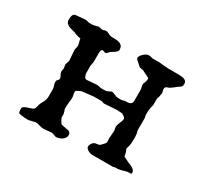

<svg xmlns="http://www.w3.org/2000/svg" viewBox="-100 -578 782 733"><g transform="rotate(30 290.5 -211.0)"><path d="M159.7 9.3Q148.4 9.3 139.2 5.9Q129.9 2.4 119.6 2.4L91.8 9.3Q82 9.3 72.5 8.5Q63 7.8 53.7 5.9Q47.4 4.9 46.4 -1Q45.4 -6.8 45.4 -13.7Q45.4 -21 51.8 -24.7Q58.1 -28.3 66.4 -30.8Q74.7 -33.2 82.5 -36.1Q90.3 -39.1 92.8 -44.9L98.6 -64.9Q99.1 -66.4 100.8 -69.8Q102.5 -73.2 104.7 -77.4Q106.9 -81.5 108.6 -85Q110.4 -88.4 110.4 -89.4Q112.8 -95.2 113.3 -100.6Q113.8 -106 113.8 -111.3V-140.1Q113.3 -147 110.6 -154.1Q107.9 -161.1 107.9 -168.9Q107.9 -173.3 109.4 -175.5Q110.8 -177.7 112.5 -179.4Q114.3 -181.2 115.7 -182.9Q117.2 -184.6 117.2 -187.5Q117.2 -191.4 115.7 -194.6Q114.3 -197.8 112.5 -201.2Q110.8 -204.6 109.4 -208Q107.9 -211.4 107.9 -215.3L110.4 -229L107.9 -245.6L113.8 -264.2L110.4 -310.1Q110.4 -315.4 112.1 -320.1Q113.8 -324.7 113.8 -330.1Q113.8 -337.9 111.3 -344.7Q108.9 -351.6 107.9 -359.9Q106.9 -359.9 104.7 -360.4Q102.5 -360.8 100.1 -361.3Q97.7 -361.8 95.5 -362.3Q93.3 -362.8 92.8 -363.3Q92.3 -363.3 90.1 -364Q87.9 -364.7 85.2 -365.7Q82.5 -366.7 80.3 -367.7Q78.1 -368.7 77.6 -369.1Q71.3 -371.1 63.5 -372.8Q55.7 -374.5 49.1 -377.4Q42.5 -380.4 38.1 -385.5Q33.7 -390.6 33.7 -399.4Q33.7 -403.8 33.9 -408.4Q34.2 -413.1 35.6 -417.5Q37.1 -421.9 40 -424.8Q43 -427.7 47.9 -428.2Q48.8 -428.2 53.5 -428.7Q58.1 -429.2 64 -429.7Q69.8 -430.2 75.4 -430.7Q81.1 -431.2 84.5 -431.6H90.3Q95.7 -431.6 99.9 -429.9Q104 -428.2 110.4 -428.2Q114.7 -428.2 117.7 -428.2Q120.6 -428.2 123.5 -428.7Q126.5 -429.2 129.6 -429.7Q132.8 -430.2 137.7 -431.6L146 -434.1L162.1 -430.7Q167.5 -430.7 170.9 -432.4Q174.3 -434.1 178.7 -434.1Q185.5 -434.1 191.9 -430.2Q198.2 -426.3 206.1 -424.8Q214.8 -424.3 224.1 -424.3Q233.4 -424.3 241.2 -422.1Q249 -419.9 254.2 -414.1Q259.3 -408.2 259.3 -396Q259.3 -392.1 255.9 -388.4Q252.4 -384.8 248 -381.8Q243.7 -378.9 239 -376.2Q234.4 -373.5 231.9 -371.6Q231.4 -370.6 226.6 -365.7Q221.7 -360.8 220.2 -359.9H218.8Q214.4 -359.9 211.2 -361.6Q208 -363.3 204.1 -363.3H202.6Q198.2 -360.8 197.5 -354Q196.8 -347.2 196.8 -344.7V-309.1Q196.8 -308.6 196.3 -305.7Q195.8 -302.7 195.3 -299.1Q194.8 -295.4 194.3 -292.5Q193.8 -289.6 193.4 -289.1V-270.5Q193.4 -265.1 193.6 -259Q193.8 -252.9 195.3 -247.6Q196.8 -242.2 199.7 -238.5Q202.6 -234.9 208.5 -234.9L251 -238.3Q257.8 -238.3 262.5 -236.6Q267.1 -234.9 276.9 -234.9H284.7Q289.1 -234.9 292.5 -235.4Q295.9 -235.8 301.3 -238.3Q302.2 -238.3 306.2 -240.7Q310.1 -243.2 314 -244.1Q318.8 -244.1 322.5 -242.7Q326.2 -241.2 329.8 -239.5Q333.5 -237.8 337.4 -236.3Q341.3 -234.9 347.2 -234.9H360.4Q360.8 -234.9 363.3 -235.4Q365.7 -235.8 368.2 -236.6Q370.6 -237.3 372.6 -237.8Q374.5 -238.3 375 -238.3Q379.9 -238.8 385 -238.8Q390.1 -238.8 394.5 -240.2Q398.9 -241.7 401.9 -245.4Q404.8 -249 405.3 -255.9V-306.6Q405.3 -307.6 403.6 -314.7Q401.9 -321.8 401.9 -326.2Q401.9 -332.5 405.3 -338.9Q408.7 -345.2 408.7 -355Q408.7 -356.9 408.2 -357.9Q407.7 -358.9 405.3 -359.9L375 -375Q374 -375 367.7 -376Q361.3 -377 360.4 -377.4Q360.4 -377.4 358.2 -379.2Q356 -380.9 353 -383.5Q350.1 -386.2 347.2 -388.7Q344.2 -391.1 342.8 -392.6Q339.4 -395 336.4 -398.2Q333.5 -401.4 333.5 -405.3V-407.2Q335 -412.1 338.6 -417Q342.3 -421.9 346.9 -425.8Q351.6 -429.7 356.9 -432.4Q362.3 -435.1 367.2 -435.1Q368.2 -435.1 369.1 -434.8Q370.1 -434.6 371.6 -434.6Q373 -434.1 375 -434.1Q376 -434.1 379.6 -432.9Q383.3 -431.6 384.3 -431.6H417Q418.5 -431.2 424.1 -430.7Q429.7 -430.2 436.3 -429.7Q442.9 -429.2 448.7 -428.7Q454.6 -428.2 456.1 -428.2H502.4Q508.3 -427.7 514.6 -427.2Q521 -426.8 526.4 -424.8Q531.7 -422.9 535.2 -418.7Q538.6 -414.6 538.6 -407.2Q538.6 -399.4 535.9 -396Q533.2 -392.6 527.8 -389.6L523.4 -386.7Q522.9 -386.2 519.5 -383.5Q516.1 -380.9 512 -377.7Q507.8 -374.5 504.4 -372.1Q501 -369.6 500 -369.1Q497.1 -366.7 493.4 -365.7Q489.7 -364.7 486.6 -363.3Q483.4 -361.8 481.4 -359.1Q479.5 -356.4 479.5 -351.6Q479.5 -347.2 481 -343.3Q482.4 -339.4 482.4 -333Q481.9 -331.5 481.4 -328.9Q481 -326.2 480.5 -323.5Q480 -320.8 479.7 -318.6Q479.5 -316.4 479.5 -315.9Q479.5 -314.9 477.8 -312.5Q476.1 -310.1 476.1 -309.1V-279.8Q476.1 -278.8 474.9 -274.4Q473.6 -270 472.7 -266.1Q471.7 -258.3 470.9 -253.4Q470.2 -248.5 470.2 -240.7V-231.4Q470.2 -230.5 471.4 -225.6Q472.7 -220.7 472.7 -219.7V-164.1Q473.6 -162.6 474.9 -157.7Q476.1 -152.8 476.1 -151.9Q477.1 -145 477.1 -139.2Q477.1 -133.3 477.1 -126.5Q477.1 -118.2 476.3 -109.1Q475.6 -100.1 470.2 -83.5Q470.7 -82.5 471.7 -80.6L472.7 -77.6Q474.1 -75.7 475.1 -72.5Q476.1 -69.3 476.1 -68.4L479.5 -53.2Q480.5 -52.7 483.9 -51.3Q487.3 -49.8 491 -47.9Q494.6 -45.9 498.3 -44.2Q502 -42.5 503.4 -41.5Q507.3 -40 512.9 -37.8Q518.6 -35.6 523.7 -32.5Q528.8 -29.3 532.5 -24.9Q536.1 -20.5 536.1 -14.2Q536.1 -13.2 535.6 -11.7Q535.2 -10.3 532.7 -9.3H526.9Q520 -9.3 514.6 -8.1Q509.3 -6.8 504.6 -5.4Q500 -3.9 494.6 -2.4Q489.3 -1 482.4 0H470.2L460.9 2.4H369.1Q365.2 2.4 360.1 1Q355 -0.5 350.3 -3.2Q345.7 -5.9 342.5 -9.5Q339.4 -13.2 339.4 -17.6Q339.4 -24.4 344.7 -32Q350.1 -39.6 356.9 -41.5Q357.4 -41.5 360.4 -42Q363.3 -42.5 366.5 -43Q369.6 -43.5 372.1 -43.9Q374.5 -44.4 375 -44.9Q375.5 -44.9 377.4 -46.9Q379.4 -48.8 381.8 -51Q384.3 -53.2 386.5 -55.9Q388.7 -58.6 390.1 -60.1Q394.5 -64.5 394.5 -71.8L393.6 -83.5L396 -117.2Q396 -122.6 394.8 -126.7Q393.6 -130.9 393.6 -135.3Q393.6 -140.1 395.3 -145.3Q397 -150.4 399.2 -155.8Q401.4 -161.1 403.3 -166.3Q405.3 -171.4 405.3 -175.8Q405.3 -181.2 399.4 -185.3Q393.6 -189.5 389.2 -191.9L366.7 -193.4L312.5 -189.9Q309.1 -189.9 306.2 -190.4Q303.2 -190.9 301.3 -193.4H262.7L211.9 -187.5Q210.4 -187 208 -185.8Q205.6 -184.6 202.6 -183.1Q199.7 -181.6 197.3 -180.2Q194.8 -178.7 193.4 -178.2Q191.4 -177.2 191.2 -176Q190.9 -174.8 190.9 -172.4Q190.9 -165.5 192.6 -160.4Q194.3 -155.3 194.3 -145.5L190.9 -109.9V-98.1Q190.9 -97.2 191.9 -94.2Q192.9 -91.3 194.1 -87.9Q195.3 -84.5 196 -81.3Q196.8 -78.1 196.8 -77.6V-62.5Q197.3 -62 198.2 -59.6Q199.2 -57.1 200.7 -54.4Q202.1 -51.8 203.6 -49.1Q205.1 -46.4 206.1 -44.9Q207 -43.5 209 -41.3Q210.9 -39.1 211.9 -39.1L244.1 -32.7Q246.1 -32.7 249.3 -29.3Q252.4 -25.9 253.4 -23.4V-21Q253.4 -20 253.7 -18.8Q253.9 -17.6 253.9 -17.1Q253.9 -10.3 250.2 -4.9Q246.6 0.5 240.7 4.4Q234.9 8.3 227.8 10.5Q220.7 12.7 214.4 12.7L194.3 5.9Z"/></g></svg>

Font: IM FELL English SC
Style: Regular
Weight: 400
Designer: Igino Marini
Foundry: Igino Marini
Version: 3.00